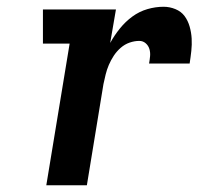

<svg xmlns="http://www.w3.org/2000/svg" viewBox="-20 -548 640 568"><path d="M117 0 186 -419H107V-520H323L306 -421Q318 -443 334.5 -463.5Q351 -484 371.5 -499Q392 -514 416 -521Q440 -528 464 -528Q482 -528 499 -521Q516 -514 526 -500.5Q536 -487 541 -469.5Q546 -452 547 -434Q548 -416 546 -397.5Q544 -379 541 -360H421Q423 -371 424 -382Q425 -393 422 -403Q419 -413 411 -420Q403 -427 392 -427Q378 -427 363.5 -422Q349 -417 337 -406.5Q325 -396 316.5 -383Q308 -370 302 -356Q296 -342 292.5 -327.5Q289 -313 286 -299L237 0Z"/></svg>

Font: Iosevka HT Extended
Style: Bold Italic
Weight: 700
Width: 7
Italic angle: -9°
Monospace: yes
Designer: Belleve Invis
Foundry: Belleve Invis
Version: Version 32.3.0; ttfautohint (v1.8.4)